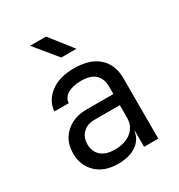

<svg xmlns="http://www.w3.org/2000/svg" viewBox="-186 -909 972 1043"><g transform="rotate(-30 300.0 -387.5)"><path d="M252 10Q167 10 117 -37.5Q67 -85 67 -162Q67 -213 90 -251Q113 -289 154 -310.5Q195 -332 248 -332H418V-375Q418 -482 301 -482Q249 -482 217 -463Q185 -444 183 -410H93Q98 -475 153.5 -517.5Q209 -560 301 -560Q401 -560 454.5 -512Q508 -464 508 -378V0H419V-100H417Q409 -49 366 -19.5Q323 10 252 10ZM274 -66Q340 -66 379 -98Q418 -130 418 -185V-262H258Q214 -262 186.5 -235.5Q159 -209 159 -165Q159 -119 189.5 -92.5Q220 -66 274 -66ZM272 -645 157 -785H257L367 -645Z"/></g></svg>

Font: JetBrainsMonoNL NFM
Style: Regular
Weight: 400
Monospace: yes
Designer: Philipp Nurullin, Konstantin Bulenkov
Foundry: JetBrains
Version: Version 2.304; ttfautohint (v1.8.4.7-5d5b);Nerd Fonts 3.3.0